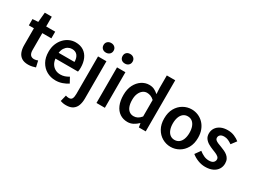

<svg xmlns="http://www.w3.org/2000/svg" viewBox="-66 -1581 3417 2593"><g transform="rotate(30 1643.0 -284.0)"><path d="M278 14Q214 14 175.5 -11.5Q137 -37 119.5 -82.5Q102 -128 102 -188V-451H23V-549L110 -555L124 -707H233V-555H374V-451H233V-187Q233 -139 252.5 -114.5Q272 -90 312 -90Q326 -90 341.5 -94Q357 -98 369 -103L391 -7Q369 0 340.5 7Q312 14 278 14Z M705 14Q628 14 566 -21Q504 -56 467.5 -121Q431 -186 431 -277Q431 -345 452.5 -398.5Q474 -452 510.5 -490.5Q547 -529 592.5 -549Q638 -569 687 -569Q762 -569 813 -535.5Q864 -502 890 -442.5Q916 -383 916 -305Q916 -286 914.5 -269.5Q913 -253 910 -242H559Q564 -193 586 -159Q608 -125 642.5 -106.5Q677 -88 722 -88Q757 -88 788 -98.5Q819 -109 850 -128L895 -46Q856 -20 807 -3Q758 14 705 14ZM557 -331H804Q804 -394 775 -430.5Q746 -467 689 -467Q658 -467 630 -451.5Q602 -436 582.5 -406Q563 -376 557 -331Z M996 233Q966 233 944.5 228.5Q923 224 907 218L931 120Q941 124 953.5 126.5Q966 129 979 129Q1016 129 1029 103.5Q1042 78 1042 30V-555H1173V28Q1173 86 1156.5 132.5Q1140 179 1101 206Q1062 233 996 233ZM1107 -652Q1073 -652 1051 -672.5Q1029 -693 1029 -727Q1029 -760 1051 -780.5Q1073 -801 1107 -801Q1141 -801 1163.5 -780.5Q1186 -760 1186 -727Q1186 -693 1163.5 -672.5Q1141 -652 1107 -652Z M1338 0V-555H1469V0ZM1404 -652Q1368 -652 1347 -672.5Q1326 -693 1326 -727Q1326 -760 1347 -780.5Q1368 -801 1404 -801Q1438 -801 1460 -780.5Q1482 -760 1482 -727Q1482 -693 1460 -672.5Q1438 -652 1404 -652Z M1827 14Q1758 14 1706.5 -20.5Q1655 -55 1627 -120.5Q1599 -186 1599 -277Q1599 -368 1632.5 -433Q1666 -498 1720 -533.5Q1774 -569 1835 -569Q1882 -569 1915 -552.5Q1948 -536 1980 -508L1975 -597V-797H2106V0H1999L1989 -60H1985Q1954 -29 1913.5 -7.5Q1873 14 1827 14ZM1860 -95Q1892 -95 1920 -109.5Q1948 -124 1975 -157V-414Q1947 -440 1919 -450.5Q1891 -461 1862 -461Q1828 -461 1799 -439.5Q1770 -418 1752 -377.5Q1734 -337 1734 -279Q1734 -219 1749 -178Q1764 -137 1792.5 -116Q1821 -95 1860 -95Z M2498 14Q2429 14 2368.5 -20.5Q2308 -55 2271 -120.5Q2234 -186 2234 -277Q2234 -370 2271 -435Q2308 -500 2368.5 -534.5Q2429 -569 2498 -569Q2550 -569 2597.5 -549.5Q2645 -530 2682 -492.5Q2719 -455 2740.5 -401Q2762 -347 2762 -277Q2762 -186 2725 -120.5Q2688 -55 2627.5 -20.5Q2567 14 2498 14ZM2498 -94Q2539 -94 2568 -116.5Q2597 -139 2612.5 -180.5Q2628 -222 2628 -277Q2628 -333 2612.5 -374.5Q2597 -416 2568 -438.5Q2539 -461 2498 -461Q2458 -461 2429 -438.5Q2400 -416 2384.5 -374.5Q2369 -333 2369 -277Q2369 -222 2384.5 -180.5Q2400 -139 2429 -116.5Q2458 -94 2498 -94Z M3037 14Q2980 14 2924 -8Q2868 -30 2827 -64L2887 -148Q2924 -119 2961 -102Q2998 -85 3040 -85Q3085 -85 3107 -104Q3129 -123 3129 -152Q3129 -175 3111.5 -190.5Q3094 -206 3066.5 -218Q3039 -230 3010 -241Q2974 -255 2939 -275Q2904 -295 2881 -326Q2858 -357 2858 -403Q2858 -451 2882.5 -488.5Q2907 -526 2952.5 -547.5Q2998 -569 3060 -569Q3118 -569 3164.5 -549Q3211 -529 3244 -502L3184 -422Q3155 -443 3125 -456.5Q3095 -470 3063 -470Q3021 -470 3001 -452.5Q2981 -435 2981 -409Q2981 -387 2996.5 -373Q3012 -359 3038 -348.5Q3064 -338 3094 -327Q3123 -316 3151 -303Q3179 -290 3202 -271Q3225 -252 3238.5 -225Q3252 -198 3252 -159Q3252 -111 3227.5 -71.5Q3203 -32 3155 -9Q3107 14 3037 14Z"/></g></svg>

Font: Noto Sans JP Thin SemiBold
Style: Regular
Weight: 600
Version: Version 2.004-H2;hotconv 1.0.118;makeotfexe 2.5.65603